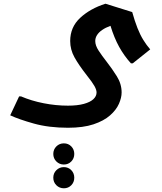

<svg xmlns="http://www.w3.org/2000/svg" viewBox="-20 -476 874 1034"><path d="M346 212Q243 212 162.5 189.5Q82 167 35 145L83 43H93Q149 67 215 80Q281 93 346 93Q397 93 431.5 83.5Q466 74 483 58Q500 42 500 22Q500 8 489 -12Q478 -32 447 -71Q404 -126 381 -167.5Q358 -209 358 -255Q358 -330 412 -380Q466 -430 548 -456L692 -411Q706 -361 720.5 -324.5Q735 -288 752 -260.5Q769 -233 789 -210L695 -135H685Q648 -176 621.5 -224Q595 -272 575 -337Q548 -327 530 -314.5Q512 -302 502.5 -287Q493 -272 493 -255Q493 -231 511 -203.5Q529 -176 554 -144Q583 -107 609 -65.5Q635 -24 635 22Q635 50 620.5 83Q606 116 572.5 145.5Q539 175 483.5 193.5Q428 212 346 212ZM380 481Q380 505 364 521.5Q348 538 324 538Q300 538 283.5 521.5Q267 505 267 481Q267 457 283.5 440.5Q300 424 324 424Q348 424 364 440.5Q380 457 380 481ZM380 353Q380 377 364 393.5Q348 410 324 410Q300 410 283.5 393.5Q267 377 267 353Q267 329 283.5 312.5Q300 296 324 296Q348 296 364 312.5Q380 329 380 353Z"/></svg>

Font: Fustat ExtraBold
Style: Regular
Weight: 800
Designer: Mohamed Gaber, Khaled Hosny, Laura Garcia Mut
Foundry: Kief Type Foundry, Alif Type Foundry, Hard Type Foundry
Version: Version 1.007